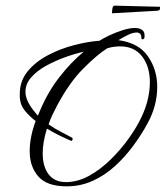

<svg xmlns="http://www.w3.org/2000/svg" viewBox="-20 -641 586 679"><path d="M216 18Q146 18 115.5 -17Q85 -52 85 -106Q85 -156 106 -213Q84 -230 68.5 -249Q53 -268 51 -289Q50 -294 50 -299.5Q50 -305 50 -309Q50 -355 78 -389Q106 -423 150 -446Q194 -469 242.5 -481.5Q291 -494 332 -497Q344 -505 366 -515.5Q388 -526 413 -534Q438 -542 457 -542Q474 -542 483.5 -534.5Q493 -527 491 -509Q490 -503 485 -502Q480 -501 480 -507Q480 -526 463 -526Q450 -526 432.5 -517.5Q415 -509 399 -499Q471 -489 503.5 -441.5Q536 -394 536 -334Q536 -267 502 -205Q481 -166 452 -126.5Q423 -87 387 -54Q351 -21 308 -1.5Q265 18 216 18ZM213 3Q255 3 295.5 -19.5Q336 -42 372 -77.5Q408 -113 436 -152.5Q464 -192 480 -226Q496 -260 503 -291Q510 -322 510 -350Q510 -406 482.5 -441.5Q455 -477 405 -477Q395 -477 383 -475.5Q371 -474 359 -470Q325 -449 275 -399Q225 -349 181 -266Q172 -249 164.5 -233Q157 -217 152 -201Q175 -185 197 -174Q219 -163 235 -154Q237 -152 237 -150Q237 -147 235 -144.5Q233 -142 231 -143Q217 -149 194 -160Q171 -171 146 -186Q131 -138 131 -99Q131 -52 152 -24.5Q173 3 213 3ZM114 -232 122 -251Q149 -315 189.5 -367.5Q230 -420 276 -458Q244 -451 208.5 -438Q173 -425 141.5 -407.5Q110 -390 90 -367Q70 -344 70 -316Q70 -283 107 -240ZM376 -594Q376 -601 377.5 -611Q379 -621 386 -621L546 -617Q546 -610 545 -607Q544 -604 536 -603Z"/></svg>

Font: Grey Qo
Style: Regular
Weight: 400
Designer: Robert E. Leuschke
Foundry: Robert E. Leuschke
Version: Version 2.010